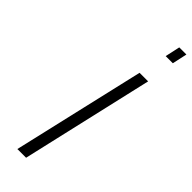

<svg xmlns="http://www.w3.org/2000/svg" viewBox="-305 -937 951 951"><g transform="rotate(45 171.0 -461.5)"><path d="M292 -923H342L325 -845H275ZM242 -695H302L142 0H81Z"/></g></svg>

Font: Cairo Light
Style: Italic
Weight: 300
Italic angle: -13°
Designer: Mohamed Gaber, Accademia di Belle Arti di Urbino and others
Foundry: Kief Type Foundry, Accademia di Belle Arti di Urbino and others
Version: Version 3.011